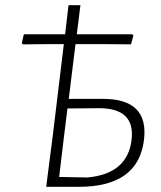

<svg xmlns="http://www.w3.org/2000/svg" viewBox="-20 -720 621 740"><path d="M158 0 183 -194 226 -550H172L68 -549L64 -554L72 -588H231L244 -700H290L276 -588H490L494 -583L485 -549L379 -550H271L245 -339H377Q554 -339 535 -181Q513 0 284 0ZM227 -197 208 -38 317 -36Q471 -50 487 -180Q502 -303 362 -303L240 -302Z"/></svg>

Font: Alegreya Sans Light
Style: Italic
Weight: 300
Italic angle: -7°
Designer: Juan Pablo del Peral
Foundry: Huerta Tipografica
Version: Version 2.007